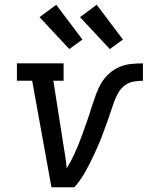

<svg xmlns="http://www.w3.org/2000/svg" viewBox="-20 -786 640 806"><path d="M196 0 115 -447H51V-520H247V-447H204L247 -173Q251 -150 254.5 -126.5Q258 -103 260 -79Q279 -110 293.5 -142.5Q308 -175 320.5 -208Q333 -241 344.5 -274.5Q356 -308 366 -341L367 -343Q375 -367 383.5 -391Q392 -415 405 -437Q418 -459 438 -477Q458 -495 481.5 -505Q505 -515 530 -517.5Q555 -520 580 -520V-447Q560 -447 540.5 -443.5Q521 -440 504.5 -428Q488 -416 477.5 -398Q467 -380 460 -361.5Q453 -343 447 -324Q441 -305 434.5 -286.5Q428 -268 421 -249.5Q414 -231 407 -212Q400 -193 392 -175Q384 -157 375.5 -138.5Q367 -120 358 -102Q349 -84 339 -66.5Q329 -49 317.5 -32Q306 -15 292 0ZM441 -580 316 -714 386 -766 496 -620ZM271 -580 146 -714 216 -766 326 -620Z"/></svg>

Font: Iosevka Etoile Oblique
Style: Regular
Weight: 400
Italic angle: -9°
Designer: Belleve Invis
Foundry: Belleve Invis
Version: Version 15.5.2; ttfautohint (v1.8.4)